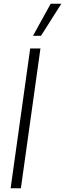

<svg xmlns="http://www.w3.org/2000/svg" viewBox="-20 -1010 349 1030"><path d="M37 0 142 -750H197L92 0ZM157 -818 252 -990H309L200 -818Z"/></svg>

Font: Mohave Light
Style: Italic
Weight: 300
Italic angle: -8°
Designer: Gumpita Rahayu
Foundry: Tokotype
Version: Version 2.003